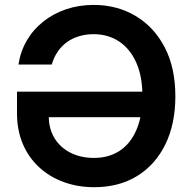

<svg xmlns="http://www.w3.org/2000/svg" viewBox="-20 -758 786 788"><path d="M366.7 10.3Q298.8 10.3 241 -11Q183.1 -32.2 140.1 -72Q97.2 -111.8 73.5 -167.7Q49.8 -223.6 49.8 -293.5V-381.8H603.5V-276.9H149.4L180.2 -281.2Q180.2 -229 203.9 -190.7Q227.5 -152.3 269.5 -131.1Q311.5 -109.9 365.7 -109.9Q427.2 -109.9 471.9 -139.6Q516.6 -169.4 540.5 -226.3Q564.5 -283.2 564.5 -363.8Q564.5 -444.3 539.3 -501Q514.2 -557.6 469 -587.6Q423.8 -617.7 364.3 -617.7Q331.5 -617.7 303.7 -609.1Q275.9 -600.6 253.9 -584.5Q231.9 -568.4 216.3 -545.2Q200.7 -522 192.4 -493.2H55.7Q64 -546.9 90.1 -591.8Q116.2 -636.7 157.5 -669.4Q198.7 -702.1 251.2 -720Q303.7 -737.8 364.3 -737.8Q460.4 -737.8 536.4 -692.6Q612.3 -647.5 656 -563.7Q699.7 -480 699.7 -362.8Q699.7 -249 658.4 -165Q617.2 -81.1 542.5 -35.4Q467.8 10.3 366.7 10.3Z"/></svg>

Font: V-Inter
Style: SemiBold-600
Weight: 600
Designer: Rasmus Andersson
Foundry: rsms
Version: Version 4.000;git-4146feb